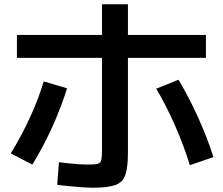

<svg xmlns="http://www.w3.org/2000/svg" viewBox="-20 -836 1040 896"><path d="M415 40Q394 40 365 38Q336 36 305 33Q274 30 247 27L255 -79Q277 -76 302 -73.5Q327 -71 350 -69.5Q373 -68 389 -68Q421 -68 435 -71.5Q449 -75 452.5 -89.5Q456 -104 456 -137V-816H577V-123Q577 -55 565 -20Q553 15 518 27.5Q483 40 415 40ZM30 -120Q79 -199 119.5 -287Q160 -375 184 -456L293 -424Q267 -340 225.5 -247Q184 -154 131 -68ZM866 -65Q838 -157 796 -252Q754 -347 709 -422L813 -464Q862 -382 904.5 -288Q947 -194 976 -103ZM59 -566V-673H941V-566Z"/></svg>

Font: M PLUS 1 Code SemiBold
Style: Regular
Weight: 600
Designer: Coji Morishita
Foundry: UNDERFOREST DESIGN
Version: Version 1.005